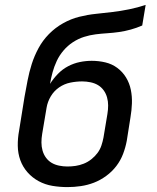

<svg xmlns="http://www.w3.org/2000/svg" viewBox="-20 -755 640 783"><path d="M255 8Q224 8 194 3Q164 -2 138 -16Q112 -30 92.5 -52Q73 -74 63 -101.5Q53 -129 52.5 -160Q52 -191 58 -223L80 -360Q86 -393 92.5 -427Q99 -461 109.5 -494Q120 -527 137 -558.5Q154 -590 179.5 -616Q205 -642 237 -660Q269 -678 303 -686.5Q337 -695 371 -698.5Q405 -702 438.5 -706Q472 -710 506.5 -717Q541 -724 574 -735L560 -651Q537 -641 513.5 -634.5Q490 -628 466 -624.5Q442 -621 418 -619.5Q394 -618 370 -615Q346 -612 322.5 -604.5Q299 -597 277.5 -583Q256 -569 239 -549Q222 -529 211.5 -506.5Q201 -484 194.5 -460.5Q188 -437 184 -413Q198 -435 216.5 -454Q235 -473 258 -485Q281 -497 305.5 -502Q330 -507 354 -507Q383 -507 410 -500.5Q437 -494 458.5 -478Q480 -462 494 -439Q508 -416 513.5 -389Q519 -362 518 -333.5Q517 -305 512 -276L497 -181Q492 -154 482 -127.5Q472 -101 454.5 -78Q437 -55 413 -37.5Q389 -20 363 -10Q337 0 309.5 4Q282 8 255 8ZM255 -76Q272 -76 288.5 -78.5Q305 -81 321.5 -87.5Q338 -94 352.5 -105.5Q367 -117 377.5 -131Q388 -145 393.5 -161.5Q399 -178 402 -194L418 -290Q421 -308 421 -325Q421 -342 416.5 -358Q412 -374 402.5 -387Q393 -400 379.5 -408Q366 -416 349 -419.5Q332 -423 315 -423Q291 -423 266.5 -418Q242 -413 221 -398.5Q200 -384 187 -362Q174 -340 170 -316L152 -209Q149 -191 149 -174Q149 -157 153.5 -141Q158 -125 167.5 -112Q177 -99 190.5 -91Q204 -83 221 -79.5Q238 -76 255 -76Z"/></svg>

Font: Iosevka Medium Extended
Style: Italic
Weight: 500
Width: 7
Italic angle: -9°
Monospace: yes
Designer: Belleve Invis
Foundry: Belleve Invis
Version: Version 32.5.0; ttfautohint (v1.8.4)